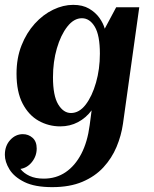

<svg xmlns="http://www.w3.org/2000/svg" viewBox="-39 -510 634 790"><path d="M-19 127Q-19 90 3 66Q25 42 55 42Q78 42 95 57Q112 72 112 101Q112 132 92.5 156.5Q73 181 45 185Q59 203 83 214Q107 225 141 225Q192 225 231 198.5Q270 172 295.5 123Q321 74 330 5L338 -56Q315 -25 282 -7.5Q249 10 209 10Q161 10 120 -13Q79 -36 54 -84Q29 -132 29 -207Q29 -271 49.5 -323Q70 -375 104 -412.5Q138 -450 179.5 -470Q221 -490 262 -490Q301 -490 327.5 -474.5Q354 -459 370 -436.5Q386 -414 392 -392L439 -480H534L467 -1Q460 48 440.5 94.5Q421 141 386.5 178.5Q352 216 300 238Q248 260 176 260Q104 260 61.5 239Q19 218 0 187Q-19 156 -19 127ZM179 -192Q179 -116 200.5 -80.5Q222 -45 253 -45Q287 -45 313.5 -79.5Q340 -114 356 -170Q372 -226 372 -289Q372 -365 351 -400Q330 -435 298 -435Q265 -435 238 -400.5Q211 -366 195 -311Q179 -256 179 -192Z"/></svg>

Font: Brygada 1918
Style: Italic
Weight: 400
Italic angle: -8°
Designer: Mateusz Machalski | Borys Kosmynka | Przemek Hoffer
Foundry: NIEPODLEGLA 2018
Version: Version 3.006